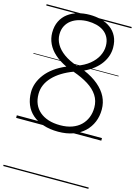

<svg xmlns="http://www.w3.org/2000/svg" viewBox="-177 -981 1017 1444"><g transform="rotate(15 331.5 -258.5)"><path d="M331 19Q266 19 215 2Q164 -15 129 -45.5Q94 -76 76 -119.5Q58 -163 58 -216Q58 -253 71 -288.5Q84 -324 109.5 -357.5Q135 -391 174 -419.5Q213 -448 265 -470Q210 -496 172 -530Q134 -564 115 -604.5Q96 -645 96 -690Q96 -741 115 -779.5Q134 -818 167.5 -843Q201 -868 244 -880Q287 -892 335 -892Q382 -892 424 -881Q466 -870 498.5 -846Q531 -822 549.5 -785Q568 -748 568 -697Q568 -667 558.5 -636.5Q549 -606 528.5 -576.5Q508 -547 476.5 -521.5Q445 -496 402 -476Q470 -447 515.5 -408.5Q561 -370 583.5 -325Q606 -280 606 -227Q606 -174 587.5 -129.5Q569 -85 534 -51.5Q499 -18 447.5 0.5Q396 19 331 19ZM333 -32Q385 -32 425 -46.5Q465 -61 492 -87Q519 -113 533.5 -148.5Q548 -184 548 -227Q548 -279 521.5 -320Q495 -361 445.5 -392Q396 -423 327 -447Q279 -429 240 -405Q201 -381 173 -351.5Q145 -322 130.5 -288.5Q116 -255 116 -217Q116 -174 130.5 -140Q145 -106 173 -82Q201 -58 241 -45Q281 -32 333 -32ZM339 -497Q396 -517 434.5 -548.5Q473 -580 492.5 -618Q512 -656 512 -696Q512 -734 497.5 -762Q483 -790 458 -807.5Q433 -825 401 -833Q369 -841 334 -841Q299 -841 266 -832Q233 -823 207.5 -804.5Q182 -786 167 -757.5Q152 -729 152 -691Q152 -651 173 -614.5Q194 -578 235.5 -548Q277 -518 339 -497ZM0 365H663V375H0ZM0 -20H663V0H0ZM0 -505H663V-500H0ZM0 -885H663V-875H0Z"/></g></svg>

Font: Playwrite AT Guides
Style: Regular
Weight: 400
Designer: Veronika Burian, José Scaglione
Foundry: TypeTogether
Version: Version 1.003